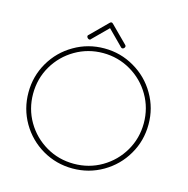

<svg xmlns="http://www.w3.org/2000/svg" viewBox="-130 -1046 1166 1188"><g transform="rotate(15 453.0 -452.0)"><path d="M105.5 -175.3C140.1 -116.2 186.5 -69.8 245.6 -35.2C304.7 -1 368.7 16.1 438.5 16.1C508.3 16.1 572.3 -1 631.3 -35.2C690.4 -69.8 737.3 -116.2 771.5 -175.3C806.2 -234.4 823.2 -298.8 823.2 -368.7C823.2 -438.5 806.2 -502.4 771.5 -561.5C737.3 -620.6 690.4 -667 631.3 -701.2C572.3 -735.8 508.3 -752.9 438.5 -752.9C368.7 -752.9 304.7 -735.8 245.6 -701.2C186.5 -667 140.1 -620.6 105.5 -561.5C71.3 -502.4 54.2 -438.5 54.2 -368.7C54.2 -298.8 71.3 -234.4 105.5 -175.3ZM131.3 -546.4C163.1 -600.6 206.1 -643.6 260.3 -675.3C314.5 -707 374 -723.1 438.5 -723.1C502.9 -723.1 562.5 -707 616.7 -675.3C670.9 -643.6 713.9 -600.6 745.6 -546.4C777.3 -492.2 793 -432.6 793 -368.2C793 -304.2 777.3 -244.6 745.6 -190.4C713.9 -136.2 670.9 -93.3 616.7 -61.5C562.5 -29.8 502.9 -14.2 438.5 -14.2C374 -14.2 314.5 -29.8 260.3 -61.5C206.1 -93.3 163.1 -136.2 131.3 -190.4C99.6 -244.6 84 -304.2 84 -368.2C84 -432.6 99.6 -492.2 131.3 -546.4ZM321.8 -808.1C304.7 -797.4 332.5 -770 342.8 -787.1L439 -882.8L534.2 -787.1C543.5 -774.9 559.6 -785.6 560.5 -797.4C561 -801.3 559.1 -804.7 555.2 -808.1L449.2 -914.1C441.9 -921.4 435.5 -921.4 428.2 -914.1Z"/></g></svg>

Font: Nemoy
Style: Light
Weight: 300
Designer: BSozoo
Foundry: BSozoo
Version: Version 001.000